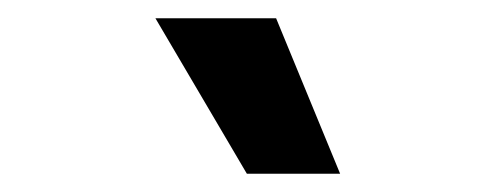

<svg xmlns="http://www.w3.org/2000/svg" viewBox="-20 -762 540 210"><path d="M282 -742 352 -572H250L150 -742Z"/></svg>

Font: Work Sans SemiBold
Style: Regular
Weight: 600
Designer: Wei Huang
Foundry: Wei Huang
Version: Version 2.010; ttfautohint (v1.8.3)